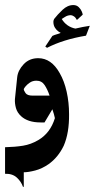

<svg xmlns="http://www.w3.org/2000/svg" viewBox="-20 -484 425 759"><path d="M216 -195Q234 -164 243.5 -121.5Q253 -79 253 -33Q254 41 232 92Q210 138 172 165Q146 183 119 190Q92 197 74 197V254L71 255Q64 234 46.5 218Q29 202 0 203V98Q40 97 71 92Q102 87 131 70Q179 42 197 -17Q194 -32 187 -52L156 0H140Q90 0 63 -25Q48 -39 43 -57Q38 -75 39 -92L48 -179Q51 -206 73.5 -230Q96 -254 131 -254Q183 -254 216 -195ZM176 -106Q168 -130 156.5 -147.5Q145 -165 124 -165Q109 -165 98 -157.5Q87 -150 81 -142.5Q75 -135 74 -132Q74 -126 81 -116Q88 -106 109 -106ZM335 -382 320 -343Q230 -328 166 -295L159 -300L187 -342Q195 -346 204.5 -348.5Q214 -351 220 -354Q218 -355 211 -359.5Q204 -364 197.5 -374Q191 -384 191 -398Q191 -403 194 -409Q207 -426 227 -445Q247 -464 270 -464Q283 -464 291.5 -455.5Q300 -447 303.5 -438Q307 -429 307 -426L284 -405Q279 -415 272 -419.5Q265 -424 260 -424Q247 -424 236 -416.5Q225 -409 224 -409Q243 -378 278 -371Q307 -378 335 -382Z"/></svg>

Font: Katibeh
Style: Regular
Weight: 400
Designer: Arabic design by Kourosh Beigpour, Latin design by Eduardo Tunni, engineering by Lasse Fister
Version: Version 1.000